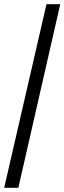

<svg xmlns="http://www.w3.org/2000/svg" viewBox="-20 -780 309 921"><path d="M0 121H68L269 -760H203Z"/></svg>

Font: Noto Serif Tamil SemiCondensed
Style: Bold
Weight: 700
Width: 4
Designer: Indian Type Foundry, Tom Grace, and the Monotype Design Team
Foundry: Monotype Imaging Inc.
Version: Version 2.004